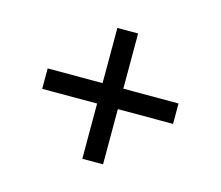

<svg xmlns="http://www.w3.org/2000/svg" viewBox="-70 -662 700 608"><g transform="rotate(15 279.5 -357.5)"><path d="M245 -143V-324H65V-391H245V-572H313V-391H494V-324H313V-143Z"/></g></svg>

Font: Noto Serif Malayalam SemiBold
Style: Regular
Weight: 600
Designer: Indian type Foundry, Jelle Bosma, Monotype Design Team
Foundry: Monotype Imaging Inc.
Version: Version 2.104; ttfautohint (v1.8.4.7-5d5b)